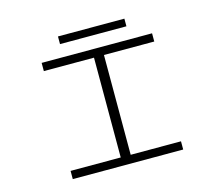

<svg xmlns="http://www.w3.org/2000/svg" viewBox="-113 -970 1276 1117"><g transform="rotate(-15 525.0 -412.0)"><path d="M324 -824H724V-778H324ZM857.5 -650.5H554.5V-49.5H857.5V0H192.5V-49.5H494.5V-650.5H192.5V-700H857.5Z"/></g></svg>

Font: League Mono Extended UltraLight
Style: Regular
Weight: 200
Width: 9
Designer: Tyler Finck
Foundry: The League of Moveable Type / Tyler Finck
Version: Version 2.210